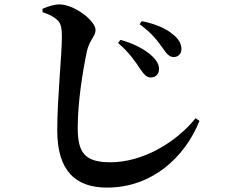

<svg xmlns="http://www.w3.org/2000/svg" viewBox="-20 -801 1040 872"><path d="M616 -489C633 -463 647 -449 664 -449C688 -449 702 -465 702 -486C703 -507 692 -526 670 -547C638 -577 586 -604 527 -620L516 -606C567 -563 595 -520 616 -489ZM718 -584C737 -556 749 -542 769 -542C790 -542 804 -557 804 -578C804 -603 791 -625 765 -645C735 -671 688 -692 624 -705L614 -691C670 -651 698 -612 718 -584ZM173 -746C206 -734 221 -727 238 -712C256 -697 261 -678 261 -630C261 -555 240 -352 240 -209C240 -22 326 51 466 51C672 51 820 -88 886 -252L868 -264C780 -154 628 -64 482 -64C364 -64 333 -108 333 -221C333 -337 355 -474 375 -570C387 -621 414 -636 414 -665C414 -706 319 -780 251 -781C225 -781 199 -772 173 -761Z"/></svg>

Font: Noto Serif CJK KR
Style: Bold
Weight: 700
Designer: Ryoko NISHIZUKA 西塚涼子 (kana & ideographs); Frank Grießhammer (Latin, Greek & Cyrillic); Wenlong ZHANG 张文龙 (bopomofo); San
Foundry: Adobe
Version: Version 2.001;hotconv 1.1.0;makeotfexe 2.6.0